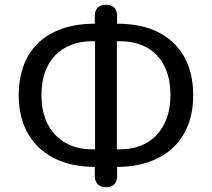

<svg xmlns="http://www.w3.org/2000/svg" viewBox="-20 -760 894 810"><path d="M427 30Q405 30 392.5 17.5Q380 5 380 -18V-82L405 -56H380Q280 -56 208.5 -92.5Q137 -129 98 -196.5Q59 -264 59 -358Q59 -429 80.5 -485.5Q102 -542 143 -580.5Q184 -619 244 -639.5Q304 -660 380 -660H405L380 -634V-693Q380 -716 392.5 -728Q405 -740 427 -740Q450 -740 462 -728Q474 -716 474 -693V-634L449 -660H474Q577 -660 648 -624Q719 -588 757 -520.5Q795 -453 795 -358Q795 -288 773 -231.5Q751 -175 709.5 -136.5Q668 -98 608.5 -77Q549 -56 474 -56H449L474 -82V-18Q474 5 462.5 17.5Q451 30 427 30ZM381 -111V-605L403 -586H368Q320 -586 281 -571Q242 -556 213.5 -527Q185 -498 170 -456Q155 -414 155 -358Q155 -286 182 -235Q209 -184 257 -157Q305 -130 368 -130H403ZM473 -111 452 -130H486Q534 -130 573 -145Q612 -160 640 -189.5Q668 -219 683.5 -261.5Q699 -304 699 -358Q699 -432 672.5 -483Q646 -534 598.5 -560Q551 -586 486 -586H452L473 -605Z"/></svg>

Font: Nunito Medium
Style: Regular
Weight: 500
Designer: Vernon Adams
Foundry: Vernon Adams
Version: Version 3.602